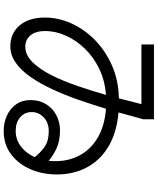

<svg xmlns="http://www.w3.org/2000/svg" viewBox="73 -876 854 1040"><g transform="rotate(90 500.0 -356.0)"><path d="M689 51Q644 51 606 33.5Q568 16 545 -16.5Q522 -49 522 -95Q522 -143 544.5 -179Q567 -215 604.5 -234.5Q642 -254 686 -254Q744 -254 784.5 -235Q825 -216 851 -192Q853 -209 853 -228Q853 -303 820.5 -362.5Q788 -422 724.5 -459Q661 -496 569 -503Q546 -427 520 -352.5Q494 -278 463 -211.5Q432 -145 396.5 -94Q361 -43 319.5 -14Q278 15 231 15Q160 15 117.5 -35.5Q75 -86 75 -172Q75 -244 106 -314Q137 -384 195 -441.5Q253 -499 333.5 -535Q414 -571 513 -573Q521 -605 528.5 -635.5Q536 -666 544 -695H221V-763H626V-705Q617 -674 608 -640Q599 -606 589 -571Q700 -561 774.5 -516Q849 -471 887 -399Q925 -327 925 -237Q925 -158 896 -92.5Q867 -27 814.5 12Q762 51 689 51ZM148 -174Q148 -122 171.5 -94Q195 -66 233 -66Q277 -66 315 -103.5Q353 -141 385 -203.5Q417 -266 444 -344Q471 -422 494 -503Q415 -497 351.5 -466Q288 -435 242.5 -387.5Q197 -340 172.5 -284.5Q148 -229 148 -174ZM587 -101Q587 -63 615 -38.5Q643 -14 689 -14Q736 -14 773 -42Q810 -70 831 -117Q811 -144 778.5 -168.5Q746 -193 689 -193Q645 -193 616 -166Q587 -139 587 -101Z"/></g></svg>

Font: Murecho
Style: Regular
Weight: 400
Designer: Neil Summerour
Foundry: Positype
Version: Version 1.010; ttfautohint (v1.8.3)